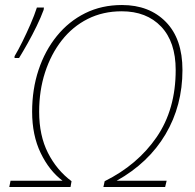

<svg xmlns="http://www.w3.org/2000/svg" viewBox="-20 -745 778 765"><path d="M38 -514V-521Q53 -546 69.5 -579.5Q86 -613 101.5 -648.5Q117 -684 127 -715H155L154 -706Q143 -676 126 -641Q109 -606 90.5 -573Q72 -540 56 -514ZM17 0 22 -25H229Q176 -65 142 -135.5Q108 -206 108 -300Q108 -389 133.5 -466Q159 -543 206.5 -601.5Q254 -660 319.5 -692.5Q385 -725 466 -725Q575 -725 641 -657.5Q707 -590 707 -466Q707 -324 639.5 -210Q572 -96 445 -25H644L638 0H392L397 -23Q528 -88 604 -198.5Q680 -309 680 -466Q680 -578 622 -639Q564 -700 465 -700Q390 -700 329.5 -669.5Q269 -639 226 -584Q183 -529 159.5 -456.5Q136 -384 136 -300Q136 -205 171 -136Q206 -67 265 -23L261 0Z"/></svg>

Font: Noto Sans Disp Thin
Style: Italic
Weight: 100
Italic angle: -12°
Designer: Monotype Design Team
Foundry: Monotype Imaging Inc.
Version: Version 2.000;GOOG;noto-source:20170915:90ef993387c0